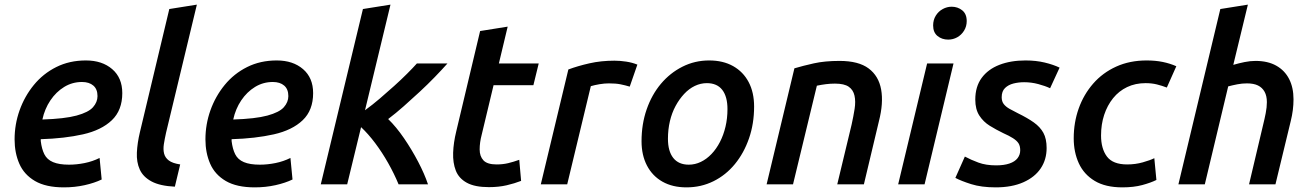

<svg xmlns="http://www.w3.org/2000/svg" viewBox="-20 -796 5657 829"><path d="M256 13Q178 13 131 -14.5Q84 -42 63.5 -89Q43 -136 43 -194Q43 -259 64.5 -319.5Q86 -380 126 -429Q166 -478 223 -506.5Q280 -535 351 -535Q421 -535 464.5 -497.5Q508 -460 508 -394Q508 -320 463 -277Q418 -234 338.5 -216Q259 -198 156 -195Q156 -193 156 -191Q156 -189 156 -187Q160 -153 171.5 -130Q183 -107 209 -96Q235 -85 278 -85Q311 -85 345.5 -92Q380 -99 410 -114L419 -21Q388 -6 345.5 3.5Q303 13 256 13ZM163 -280Q259 -283 310.5 -297Q362 -311 381.5 -333Q401 -355 401 -381Q401 -411 383 -426.5Q365 -442 334 -442Q292 -442 257 -420.5Q222 -399 197.5 -362.5Q173 -326 163 -280Z M735 10Q671 7 634.5 -12.5Q598 -32 583.5 -64Q569 -96 571 -137.5Q573 -179 584 -225L711 -757L830 -776L697 -223Q691 -196 687.5 -173.5Q684 -151 688.5 -133Q693 -115 709 -103Q725 -91 758 -86Z M1080 13Q1002 13 955 -14.5Q908 -42 887.5 -89Q867 -136 867 -194Q867 -259 888.5 -319.5Q910 -380 950 -429Q990 -478 1047 -506.5Q1104 -535 1175 -535Q1245 -535 1288.5 -497.5Q1332 -460 1332 -394Q1332 -320 1287 -277Q1242 -234 1162.5 -216Q1083 -198 980 -195Q980 -193 980 -191Q980 -189 980 -187Q984 -153 995.5 -130Q1007 -107 1033 -96Q1059 -85 1102 -85Q1135 -85 1169.5 -92Q1204 -99 1234 -114L1243 -21Q1212 -6 1169.5 3.5Q1127 13 1080 13ZM987 -280Q1083 -283 1134.5 -297Q1186 -311 1205.5 -333Q1225 -355 1225 -381Q1225 -411 1207 -426.5Q1189 -442 1158 -442Q1116 -442 1081 -420.5Q1046 -399 1021.5 -362.5Q997 -326 987 -280Z M1365 0 1547 -757 1666 -776 1556 -320Q1589 -344 1620.5 -371Q1652 -398 1682 -425Q1712 -452 1737.5 -477.5Q1763 -503 1780 -522H1912Q1888 -495 1857.5 -463.5Q1827 -432 1792.5 -400Q1758 -368 1723.5 -337.5Q1689 -307 1656 -282Q1691 -248 1724.5 -199Q1758 -150 1785.5 -97.5Q1813 -45 1828 0H1701Q1682 -46 1656 -92Q1630 -138 1600 -178Q1570 -218 1539 -247L1479 0Z M2091 12Q2030 12 1995.5 -7Q1961 -26 1948 -59.5Q1935 -93 1936.5 -136.5Q1938 -180 1950 -229L2053 -662L2172 -681L2134 -522H2306L2283 -428H2111L2060 -215Q2051 -181 2051 -151Q2051 -121 2067.5 -103.5Q2084 -86 2124 -86Q2151 -86 2174 -91.5Q2197 -97 2222 -106L2230 -15Q2202 -4 2167.5 4Q2133 12 2091 12Z M2315 0 2434 -496Q2474 -511 2524.5 -522.5Q2575 -534 2633 -534Q2657 -534 2683.5 -530Q2710 -526 2732 -517L2699 -422Q2679 -428 2659 -432Q2639 -436 2609 -436Q2590 -436 2569 -432.5Q2548 -429 2531 -424L2429 0Z M2944 13Q2884 13 2840.5 -11.5Q2797 -36 2773.5 -81Q2750 -126 2750 -186Q2750 -260 2772 -323.5Q2794 -387 2833.5 -434Q2873 -481 2926.5 -508Q2980 -535 3042 -535Q3102 -535 3145.5 -510.5Q3189 -486 3212.5 -441.5Q3236 -397 3236 -336Q3236 -262 3214 -198.5Q3192 -135 3153 -87.5Q3114 -40 3060.5 -13.5Q3007 13 2944 13ZM2954 -85Q2981 -85 3006 -97Q3031 -109 3052 -131Q3073 -153 3088.5 -183Q3104 -213 3112.5 -249Q3121 -285 3121 -325Q3121 -379 3098.5 -408Q3076 -437 3032 -437Q3005 -437 2980 -425Q2955 -413 2934 -390.5Q2913 -368 2897 -338.5Q2881 -309 2872.5 -273Q2864 -237 2864 -197Q2864 -143 2887 -114Q2910 -85 2954 -85Z M3290 0 3410 -501Q3447 -512 3494 -522.5Q3541 -533 3605 -533Q3687 -533 3730.5 -500.5Q3774 -468 3784.5 -409.5Q3795 -351 3775 -273L3710 0H3595L3657 -258Q3665 -294 3670 -326Q3675 -358 3669.5 -383Q3664 -408 3644.5 -421.5Q3625 -435 3585 -435Q3565 -435 3545.5 -432.5Q3526 -430 3507 -426L3404 0Z M3858 0 3983 -522H4097L3972 0ZM4074 -625Q4047 -625 4028 -640.5Q4009 -656 4009 -686Q4009 -710 4020.5 -728.5Q4032 -747 4050.5 -757Q4069 -767 4089 -767Q4115 -767 4134.5 -751.5Q4154 -736 4154 -705Q4154 -682 4142.5 -663.5Q4131 -645 4113 -635Q4095 -625 4074 -625Z M4279 13Q4217 13 4173 -1Q4129 -15 4105 -28L4146 -120Q4172 -106 4204.5 -94Q4237 -82 4281 -82Q4315 -82 4338.5 -90Q4362 -98 4373.5 -113Q4385 -128 4385 -147Q4385 -166 4377.5 -177.5Q4370 -189 4353.5 -199.5Q4337 -210 4312 -221Q4281 -236 4253.5 -253Q4226 -270 4208.5 -297Q4191 -324 4191 -366Q4191 -422 4218.5 -459.5Q4246 -497 4295 -516Q4344 -535 4408 -535Q4453 -535 4490.5 -526Q4528 -517 4555 -504L4514 -415Q4493 -425 4463 -433Q4433 -441 4402 -441Q4378 -441 4356 -435.5Q4334 -430 4319.5 -416Q4305 -402 4305 -376Q4305 -358 4314 -346.5Q4323 -335 4339 -326Q4355 -317 4375 -307Q4416 -287 4443.5 -267.5Q4471 -248 4485 -222.5Q4499 -197 4499 -157Q4499 -107 4473.5 -69Q4448 -31 4398.5 -9Q4349 13 4279 13Z M4826 13Q4753 13 4706.5 -15Q4660 -43 4638 -91Q4616 -139 4616 -199Q4616 -267 4637.5 -327.5Q4659 -388 4700 -435Q4741 -482 4799.5 -508.5Q4858 -535 4931 -535Q4969 -535 5000.5 -528.5Q5032 -522 5059 -510L5018 -418Q4997 -426 4975 -431.5Q4953 -437 4926 -437Q4882 -437 4846.5 -420Q4811 -403 4786 -372Q4761 -341 4747.5 -300Q4734 -259 4734 -211Q4734 -154 4759.5 -120Q4785 -86 4847 -86Q4882 -86 4914 -95Q4946 -104 4964 -113L4973 -19Q4949 -7 4912 3Q4875 13 4826 13Z M5068 0 5249 -757 5368 -776 5305 -516Q5329 -523 5353.5 -528Q5378 -533 5401 -533Q5454 -533 5490.5 -512.5Q5527 -492 5546 -455Q5565 -418 5565 -367Q5565 -344 5562 -320.5Q5559 -297 5553 -273L5487 0H5373L5434 -258Q5440 -282 5445 -307.5Q5450 -333 5450 -355Q5450 -382 5440 -400Q5430 -418 5411.5 -427Q5393 -436 5364 -436Q5343 -436 5322.5 -432Q5302 -428 5283 -423L5182 0Z"/></svg>

Font: Ubuntu Sans SemiBold
Style: Italic
Weight: 600
Italic angle: -13.5°
Designer: Dalton Maag Ltd
Foundry: Dalton Maag Ltd
Version: Version 1.006